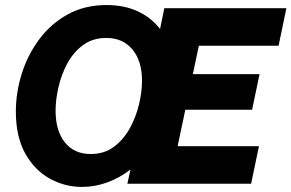

<svg xmlns="http://www.w3.org/2000/svg" viewBox="-20 -736 1167 769"><path d="M308.6 12.7Q239.3 12.7 178.7 -21Q118.2 -54.7 80.8 -121.8Q43.5 -189 43.5 -289.6Q43.5 -365.2 67.1 -440.7Q90.8 -516.1 137 -578.4Q183.1 -640.6 251 -678.2Q318.8 -715.8 407.2 -715.8Q477.5 -715.8 531.7 -690.7Q585.9 -665.5 621.1 -620.1L638.2 -703.1H1127L1095.7 -552.7H776.4L752.4 -439H1019.5L989.7 -296.4H722.2L691.4 -150.4H1017.1L985.8 0H490.2L502.4 -57.1Q460 -23.9 410.2 -5.6Q360.4 12.7 308.6 12.7ZM202.6 -293.5Q202.6 -211.9 240 -165.5Q277.3 -119.1 343.3 -119.1Q397.9 -119.1 436.8 -148.4Q475.6 -177.7 500.5 -223.4Q525.4 -269 537.1 -319.3Q548.8 -369.6 548.8 -411.6Q548.8 -491.7 510.5 -537.8Q472.2 -584 405.8 -584Q351.1 -584 312.3 -555.2Q273.4 -526.4 249.3 -481.2Q225.1 -436 213.9 -385.7Q202.6 -335.4 202.6 -293.5Z"/></svg>

Font: Schibsted Grotesk ExtraBold
Style: Italic
Weight: 800
Italic angle: -12°
Designer: Bakken & Baeck AS, Henrik Kongsvoll
Foundry: Schibsted ASA
Version: Version 1.100; ttfautohint (v1.8.4.7-5d5b);gftools[0.9.25]